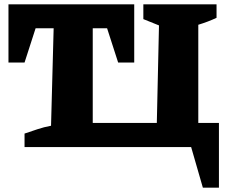

<svg xmlns="http://www.w3.org/2000/svg" viewBox="-20 -677 1044 884"><path d="M893 -111H988V187H914L860 0H93V-62Q123 -72 152.5 -82Q182 -92 215 -98L227 -547H144L93 -389H19V-657H598V-389H524L473 -547H407V-111H702L712 -560L640 -589V-657H977V-595Q939 -577 893 -563Z"/></svg>

Font: Piazzolla SC ExtraBold
Style: Regular
Weight: 800
Designer: Juan Pablo del Peral
Foundry: Huerta Tipografica
Version: Version 1.330